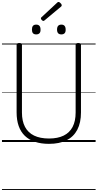

<svg xmlns="http://www.w3.org/2000/svg" viewBox="-20 -1436 987 1942"><path d="M475 19Q396 19 334.5 -1.5Q273 -22 231.5 -62Q190 -102 169 -161.5Q148 -221 148 -299V-982Q148 -992 154.5 -996.5Q161 -1001 175 -1001Q189 -1001 195.5 -996.5Q202 -992 202 -982V-297Q202 -211 233 -152.5Q264 -94 325 -64.5Q386 -35 476 -35Q564 -35 624 -64.5Q684 -94 714.5 -152.5Q745 -211 745 -297V-982Q745 -992 751.5 -996.5Q758 -1001 772 -1001Q799 -1001 799 -982V-299Q799 -195 762 -124Q725 -53 653 -17Q581 19 475 19ZM346 -1088Q324 -1088 313.5 -1100Q303 -1112 303 -1137Q303 -1162 313.5 -1174.5Q324 -1187 346 -1187Q368 -1187 379 -1174.5Q390 -1162 390 -1137Q391 -1112 379.5 -1100Q368 -1088 346 -1088ZM601 -1088Q579 -1088 568 -1100Q557 -1112 557 -1137Q557 -1162 568 -1174.5Q579 -1187 601 -1187Q622 -1187 633 -1174.5Q644 -1162 644 -1137Q645 -1112 633.5 -1100Q622 -1088 601 -1088ZM419 -1224Q412 -1224 403 -1233Q394 -1242 394 -1248Q394 -1251 394.5 -1254.5Q395 -1258 399 -1261L556 -1407Q561 -1411 563.5 -1413.5Q566 -1416 571 -1416Q578 -1416 585.5 -1410.5Q593 -1405 598.5 -1397.5Q604 -1390 604 -1383Q604 -1378 603 -1375Q602 -1372 596 -1368L432 -1231Q428 -1228 425 -1226Q422 -1224 419 -1224ZM0 476H947V486H0ZM0 -20H947V0H0ZM0 -505H947V-500H0ZM0 -996H947V-986H0Z"/></svg>

Font: Playwrite PL Guides
Style: Regular
Weight: 400
Designer: Veronika Burian, José Scaglione
Foundry: TypeTogether
Version: Version 1.003